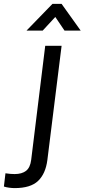

<svg xmlns="http://www.w3.org/2000/svg" viewBox="-76 -735 434 985"><path d="M-1 230Q-13 230 -28.5 228Q-44 226 -56 222L-48 154Q-36 156 -23.5 157Q-11 158 -1 158Q36 158 57.5 141.5Q79 125 84 85L156 -500H240L167 86Q158 156 119.5 193Q81 230 -1 230ZM60 -578 193 -715H240L338 -578H255L184 -683H240L143 -578Z"/></svg>

Font: Inclusive Sans
Style: Italic
Weight: 400
Italic angle: -7°
Designer: Olivia King
Foundry: Olivia King
Version: Version 2.004